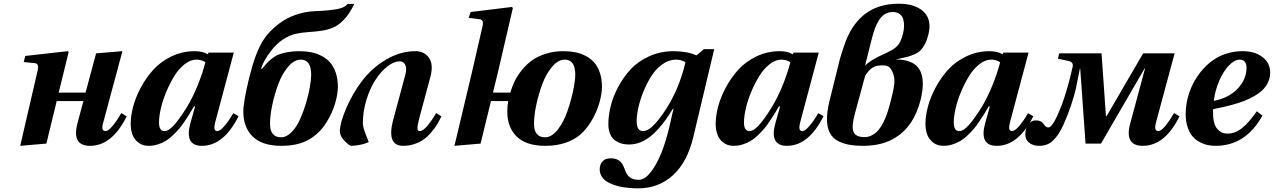

<svg xmlns="http://www.w3.org/2000/svg" viewBox="-20 -780 6920 1043"><path d="M89.8 12.2 183.1 -391.1Q189 -412.6 185.8 -424.1Q182.6 -435.5 168.9 -437L108.9 -442.9L117.2 -476.1L348.1 -502L353 -497.1L298.8 -276.9H444.8L502 -490.2L645 -502L541 -115.2Q526.9 -67.9 553.2 -67.9Q568.8 -67.9 592.5 -96.9Q616.2 -126 639.2 -166L668 -147.9Q588.9 12.2 469.2 12.2Q370.1 12.2 399.9 -106.9L433.1 -231H288.1L231.9 0Z M843.8 -115.2Q843.8 -67.9 873 -67.9Q896 -67.9 924.6 -99.4Q953.1 -130.9 992.7 -193.8Q1026.9 -250 1054 -316.9Q1081.1 -383.8 1095.7 -441.9Q1074.2 -456.1 1046.9 -456.1Q1014.6 -456.1 982.7 -430.9Q950.7 -405.8 926.5 -366.2Q902.3 -326.7 883.1 -280.8Q863.8 -234.9 853.8 -190.9Q843.8 -147 843.8 -115.2ZM689.9 -107.9Q689.9 -148.9 702.9 -199.2Q715.8 -249.5 744.4 -303.2Q772.9 -356.9 812.5 -400.9Q852.1 -444.8 911.1 -473.4Q970.2 -502 1038.1 -502Q1081.5 -502 1108.9 -484.9L1112.8 -494.1H1250L1148.9 -115.2Q1136.7 -67.9 1159.7 -67.9Q1176.3 -67.9 1200.7 -97.2Q1225.1 -126.5 1247.1 -165L1275.9 -148.9Q1195.3 12.2 1077.1 12.2Q979.5 12.2 1015.1 -113.8L1040 -202.1H1033.7Q1018.6 -176.3 1009.3 -161.1Q1000 -146 982.7 -120.4Q965.3 -94.7 951.9 -79.1Q938.5 -63.5 918.2 -44.2Q897.9 -24.9 879.2 -13.9Q860.4 -2.9 836.7 4.6Q813 12.2 788.1 12.2Q754.4 12.2 731.4 -5.6Q708.5 -23.4 699.2 -49.6Q689.9 -75.7 689.9 -107.9Z M1446.8 -106.9Q1446.8 -70.3 1462.4 -52.2Q1478 -34.2 1506.8 -34.2Q1536.6 -34.2 1564 -62.3Q1591.3 -90.3 1610.1 -132.3Q1628.9 -174.3 1643.1 -222.2Q1657.2 -270 1663.8 -310.1Q1670.4 -350.1 1670.4 -374Q1670.4 -456.1 1613.8 -456.1Q1578.1 -456.1 1545.7 -418Q1513.2 -379.9 1492.4 -324.7Q1471.7 -269.5 1459.2 -210.7Q1446.8 -151.9 1446.8 -106.9ZM1301.8 -173.8Q1301.8 -227.5 1334.2 -359.6Q1366.7 -491.7 1407.7 -558.1Q1418.5 -575.2 1432.9 -592.8Q1447.3 -610.4 1473.4 -633.3Q1499.5 -656.2 1529.1 -673.6Q1558.6 -690.9 1600.8 -704.1Q1643.1 -717.3 1688.5 -719.2Q1771 -722.7 1812 -730.5Q1853 -738.3 1868.7 -758.8H1904.8Q1879.4 -706.1 1848.9 -673.8Q1818.4 -641.6 1787.1 -629.2Q1755.9 -616.7 1722.9 -612.3Q1689.9 -607.9 1655 -605.7Q1620.1 -603.5 1587.2 -596.4Q1554.2 -589.4 1518.8 -566.7Q1483.4 -543.9 1452.6 -503.9Q1414.1 -455.1 1398.4 -408.2L1402.8 -405.8Q1418.9 -425.3 1429.2 -436.5Q1439.5 -447.8 1457.5 -462.2Q1475.6 -476.6 1494.4 -483.9Q1513.2 -491.2 1541.7 -496.6Q1570.3 -502 1605.5 -502Q1638.2 -502 1667 -496.8Q1695.8 -491.7 1723.6 -478Q1751.5 -464.4 1771.2 -443.1Q1791 -421.9 1803.2 -387.2Q1815.4 -352.5 1815.4 -308.1Q1815.4 -269.5 1800.3 -217.8Q1785.2 -166 1753.4 -115.2Q1715.3 -54.2 1656.7 -21Q1598.1 12.2 1508.8 12.2Q1404.3 12.2 1353 -38.1Q1301.8 -88.4 1301.8 -173.8Z M2113.3 -119.1 2182.1 -375Q2190.9 -408.7 2181.4 -427.7Q2171.9 -446.8 2151.4 -446.8Q2119.1 -446.8 2083.5 -418.5Q2047.9 -390.1 2018.6 -344.7Q1989.3 -299.3 1970.2 -236.6Q1951.2 -173.8 1951.2 -110.8Q1951.2 -89.4 1966.8 -50Q1982.4 -10.7 1982.9 -8.8Q1966.8 0.5 1937.5 6.3Q1908.2 12.2 1888.2 12.2Q1877.9 12.2 1852.1 -14.2Q1826.2 -40.5 1826.2 -66.9Q1827.1 -113.8 1860.4 -191.2Q1893.6 -268.6 1943.4 -335.9Q1998 -409.2 2075.9 -455.6Q2153.8 -502 2237.3 -502Q2284.2 -502 2309.6 -467Q2335 -432.1 2319.3 -367.2L2259.3 -144Q2253.4 -120.6 2251 -109.1Q2248.5 -97.7 2247.8 -86.7Q2247.1 -75.7 2250.2 -71.8Q2253.4 -67.9 2260.3 -67.9Q2278.3 -67.9 2303.5 -98.6Q2328.6 -129.4 2349.1 -166L2377.9 -147.9Q2365.7 -123 2353.3 -102.5Q2340.8 -82 2321.8 -59.8Q2302.7 -37.6 2281.5 -22.5Q2260.3 -7.3 2231.4 2.4Q2202.6 12.2 2169.9 12.2Q2082 12.2 2113.3 -119.1Z M2880.9 -106.9Q2880.9 -70.3 2896.5 -52.2Q2912.1 -34.2 2940.9 -34.2Q2977.5 -34.2 3010.3 -76.4Q3043 -118.7 3062.7 -176.8Q3082.5 -234.9 3093.8 -289.1Q3105 -343.3 3105 -374Q3105 -456.1 3047.9 -456.1Q3012.2 -456.1 2979.7 -418Q2947.3 -379.9 2926.5 -324.7Q2905.8 -269.5 2893.3 -210.7Q2880.9 -151.9 2880.9 -106.9ZM2448.7 12.2 2542 -379.9 2600.1 -632.8Q2605.5 -654.3 2601.8 -664.3Q2598.1 -674.3 2584 -675.8L2525.9 -683.1L2537.1 -714.8L2760.7 -742.2L2766.1 -736.8L2683.1 -379.9L2657.7 -276.9H2752Q2761.7 -310.1 2776.6 -340.3Q2791.5 -370.6 2816.2 -400.9Q2840.8 -431.2 2871.3 -452.9Q2901.9 -474.6 2945.6 -488.3Q2989.3 -502 3040 -502Q3072.8 -502 3101.6 -496.8Q3130.4 -491.7 3158.2 -478Q3186 -464.4 3205.8 -443.1Q3225.6 -421.9 3237.8 -387.2Q3250 -352.5 3250 -308.1Q3250 -269.5 3234.9 -217.8Q3219.7 -166 3188 -115.2Q3163.1 -75.7 3131.6 -48.3Q3100.1 -21 3052 -4.4Q3003.9 12.2 2942.9 12.2Q2838.4 12.2 2787.1 -38.1Q2735.8 -88.4 2735.8 -173.8Q2735.8 -204.6 2740.7 -231H2647L2590.8 0Z M3438.5 -122.1Q3438.5 -67.9 3472.7 -67.9Q3494.6 -67.9 3519.5 -89.1Q3544.4 -110.4 3580.6 -161.1Q3666.5 -282.7 3703.6 -441.9Q3680.7 -456.1 3651.9 -456.1Q3613.3 -456.1 3577.6 -430.4Q3542 -404.8 3517.6 -365.7Q3493.2 -326.7 3474.6 -280.8Q3456.1 -234.9 3447.3 -193.4Q3438.5 -151.9 3438.5 -122.1ZM3237.8 140.1Q3237.8 116.7 3248.8 102.3Q3259.8 87.9 3272 84Q3284.2 80.1 3297.9 80.1Q3326.2 80.1 3342.5 92Q3358.9 104 3366 121.1Q3373 138.2 3380.1 155.5Q3387.2 172.9 3404.1 184.8Q3420.9 196.8 3449.7 196.8Q3482.4 196.8 3515.4 154.5Q3548.3 112.3 3574 47.1Q3599.6 -18.1 3617.7 -97.2L3638.7 -189.9H3635.7Q3577.6 -92.8 3519.3 -43.9Q3460.9 4.9 3397.5 4.9Q3381.8 4.9 3367.9 2.4Q3354 0 3338.1 -7.1Q3322.3 -14.2 3311 -25.9Q3299.8 -37.6 3292.2 -58.3Q3284.7 -79.1 3284.7 -106Q3284.7 -150.4 3296.9 -201.4Q3309.1 -252.4 3337.4 -306.2Q3365.7 -359.9 3405.5 -403.1Q3445.3 -446.3 3506.3 -474.1Q3567.4 -502 3639.6 -502Q3711.4 -502 3763.7 -479L3803.7 -513.2H3859.9L3746.6 -37.1Q3713.9 100.6 3635.7 171.9Q3557.6 243.2 3445.8 243.2Q3434.6 243.2 3422.9 242.7Q3411.1 242.2 3389.4 240Q3367.7 237.8 3348.9 233.9Q3330.1 230 3308.8 222.2Q3287.6 214.4 3272.7 203.9Q3257.8 193.4 3247.8 177Q3237.8 160.6 3237.8 140.1Z M4021.5 -115.2Q4021.5 -67.9 4050.8 -67.9Q4073.7 -67.9 4102.3 -99.4Q4130.9 -130.9 4170.4 -193.8Q4204.6 -250 4231.7 -316.9Q4258.8 -383.8 4273.4 -441.9Q4252 -456.1 4224.6 -456.1Q4192.4 -456.1 4160.4 -430.9Q4128.4 -405.8 4104.2 -366.2Q4080.1 -326.7 4060.8 -280.8Q4041.5 -234.9 4031.5 -190.9Q4021.5 -147 4021.5 -115.2ZM3867.7 -107.9Q3867.7 -148.9 3880.6 -199.2Q3893.6 -249.5 3922.1 -303.2Q3950.7 -356.9 3990.2 -400.9Q4029.8 -444.8 4088.9 -473.4Q4147.9 -502 4215.8 -502Q4259.3 -502 4286.6 -484.9L4290.5 -494.1H4427.7L4326.7 -115.2Q4314.5 -67.9 4337.4 -67.9Q4354 -67.9 4378.4 -97.2Q4402.8 -126.5 4424.8 -165L4453.6 -148.9Q4373 12.2 4254.9 12.2Q4157.2 12.2 4192.9 -113.8L4217.8 -202.1H4211.4Q4196.3 -176.3 4187 -161.1Q4177.7 -146 4160.4 -120.4Q4143.1 -94.7 4129.6 -79.1Q4116.2 -63.5 4095.9 -44.2Q4075.7 -24.9 4056.9 -13.9Q4038.1 -2.9 4014.4 4.6Q3990.7 12.2 3965.8 12.2Q3932.1 12.2 3909.2 -5.6Q3886.2 -23.4 3877 -49.6Q3867.7 -75.7 3867.7 -107.9Z M4849.1 -457Q4945.3 -455.6 4976.3 -400.1Q5007.3 -344.7 4980.5 -235.8Q4944.3 -93.8 4845.2 -33.2Q4774.9 12.2 4667.5 12.2Q4538.6 12.2 4496.3 -44.4Q4454.1 -101.1 4486.3 -232.9L4533.2 -420.9Q4543.5 -468.3 4562.5 -522.9Q4637.7 -759.8 4861.3 -759.8Q4952.1 -759.8 4997.6 -716.3Q5043 -672.9 5023.4 -592.8Q5015.6 -562 5004.6 -541Q4993.7 -520 4981 -507.1Q4968.3 -494.1 4948.7 -485.4Q4929.2 -476.6 4909.4 -471.4Q4889.6 -466.3 4859.4 -460Q4856.9 -459.5 4855.7 -459.2Q4854.5 -459 4852.5 -458.7Q4850.6 -458.5 4849.1 -458ZM4679.2 -423.8Q4706.5 -449.2 4747.6 -470.2L4800.3 -495.1Q4819.8 -504.9 4828.9 -510.3Q4837.9 -515.6 4850.6 -527.1Q4863.3 -538.6 4871.1 -555.4Q4878.9 -572.3 4885.3 -597.2Q4890.6 -617.7 4891.1 -637.5Q4891.6 -657.2 4886.7 -675Q4881.8 -692.9 4867.4 -703.9Q4853 -714.8 4830.6 -714.8Q4805.7 -714.8 4786.4 -702.9Q4767.1 -690.9 4753.7 -668.5Q4740.2 -646 4731.7 -622.3Q4723.1 -598.6 4715.3 -566.9ZM4676.3 -35.2Q4699.2 -35.2 4719 -46.4Q4738.8 -57.6 4753.2 -75Q4767.6 -92.3 4780 -117.9Q4792.5 -143.6 4800.5 -168Q4808.6 -192.4 4816.4 -222.2Q4817.4 -226.1 4821 -241Q4824.7 -255.9 4825.7 -260Q4826.7 -264.2 4829.6 -276.9Q4832.5 -289.6 4833.3 -294.4Q4834 -299.3 4835.9 -309.6Q4837.9 -319.8 4838.1 -325.2Q4838.4 -330.6 4838.6 -338.4Q4838.9 -346.2 4838.4 -352.3Q4837.9 -358.4 4836.4 -363.8Q4830.1 -390.6 4817.9 -407.5Q4805.7 -424.3 4781.2 -424.8Q4759.8 -425.3 4744.6 -422.4Q4729.5 -419.4 4717.8 -411.1Q4706.1 -402.8 4699 -394.5Q4691.9 -386.2 4680.2 -370.1L4623.5 -161.1Q4605 -91.8 4616.5 -63.5Q4627.9 -35.2 4676.3 -35.2Z M5161.1 -115.2Q5161.1 -67.9 5190.4 -67.9Q5213.4 -67.9 5241.9 -99.4Q5270.5 -130.9 5310.1 -193.8Q5344.2 -250 5371.3 -316.9Q5398.4 -383.8 5413.1 -441.9Q5391.6 -456.1 5364.3 -456.1Q5332 -456.1 5300 -430.9Q5268.1 -405.8 5243.9 -366.2Q5219.7 -326.7 5200.4 -280.8Q5181.2 -234.9 5171.1 -190.9Q5161.1 -147 5161.1 -115.2ZM5007.3 -107.9Q5007.3 -148.9 5020.3 -199.2Q5033.2 -249.5 5061.8 -303.2Q5090.3 -356.9 5129.9 -400.9Q5169.4 -444.8 5228.5 -473.4Q5287.6 -502 5355.5 -502Q5398.9 -502 5426.3 -484.9L5430.2 -494.1H5567.4L5466.3 -115.2Q5454.1 -67.9 5477.1 -67.9Q5493.7 -67.9 5518.1 -97.2Q5542.5 -126.5 5564.5 -165L5593.3 -148.9Q5512.7 12.2 5394.5 12.2Q5296.9 12.2 5332.5 -113.8L5357.4 -202.1H5351.1Q5335.9 -176.3 5326.7 -161.1Q5317.4 -146 5300 -120.4Q5282.7 -94.7 5269.3 -79.1Q5255.9 -63.5 5235.6 -44.2Q5215.3 -24.9 5196.5 -13.9Q5177.7 -2.9 5154.1 4.6Q5130.4 12.2 5105.5 12.2Q5071.8 12.2 5048.8 -5.6Q5025.9 -23.4 5016.6 -49.6Q5007.3 -75.7 5007.3 -107.9Z M5549.8 -49.8Q5549.8 -80.6 5565.4 -103.3Q5581.1 -126 5606 -126Q5620.1 -126 5629.9 -122.1Q5639.6 -118.2 5644.5 -112.5Q5649.4 -106.9 5653.1 -101.3Q5656.7 -95.7 5662.1 -91.8Q5667.5 -87.9 5675.8 -87.9Q5700.2 -87.9 5745.1 -203.1Q5759.3 -238.8 5774.7 -291.5Q5790 -344.2 5797.9 -378.9L5806.2 -414.1Q5814.5 -442.9 5783.2 -449.2L5727.1 -460.9L5733.9 -490.2H5963.9L5987.8 -148.9H5991.2L6189.9 -490.2H6360.8L6259.8 -115.2Q6247.1 -67.9 6272 -67.9Q6287.6 -67.9 6311.3 -96.9Q6335 -126 6357.9 -166L6387.2 -147.9Q6308.1 12.2 6188 12.2Q6087.9 12.2 6119.1 -106.9L6200.2 -408.2H6197.8L5960.9 0H5877L5848.1 -407.2H5846.2Q5844.7 -401.9 5837.6 -364Q5830.6 -326.2 5823.5 -294.4Q5816.4 -262.7 5798.3 -208Q5780.3 -153.3 5755.9 -100.1Q5731 -45.9 5700.9 -16.8Q5670.9 12.2 5626 12.2Q5590.3 12.2 5570.1 -5.1Q5549.8 -22.5 5549.8 -49.8Z M6573.7 -231.9Q6657.2 -248.5 6704.3 -299.6Q6751.5 -350.6 6751.5 -412.1Q6751.5 -433.1 6741.9 -444.6Q6732.4 -456.1 6714.8 -456.1Q6686 -456.1 6655.8 -424.3Q6625.5 -392.6 6603 -340.6Q6580.6 -288.6 6573.7 -231.9ZM6420.9 -161.1Q6420.9 -220.2 6441.4 -279.3Q6461.9 -338.4 6501.5 -388.2Q6592.3 -502 6731.4 -502Q6796.4 -502 6838.1 -470.2Q6879.9 -438.5 6879.9 -386.2Q6879.9 -329.1 6833.5 -286.1Q6798.8 -255.4 6737.8 -231.4Q6676.8 -207.5 6569.8 -187V-163.1Q6569.8 -133.8 6576.4 -110.6Q6583 -87.4 6601.3 -70.8Q6619.6 -54.2 6647.5 -54.2Q6689.9 -54.2 6727.3 -84.2Q6764.6 -114.3 6807.6 -175.8L6837.9 -151.9Q6746.6 12.2 6583.5 12.2Q6560.5 12.2 6539.1 7.6Q6517.6 2.9 6495.4 -9.3Q6473.1 -21.5 6457.3 -40.3Q6441.4 -59.1 6431.2 -90.1Q6420.9 -121.1 6420.9 -161.1Z"/></svg>

Font: Linguistics Pro
Style: Bold Italic
Weight: 700
Italic angle: -12°
Designer: Stefan Peev, Context Ltd
Foundry: Stefan Peev, Context Ltd
Version: Version 001.000